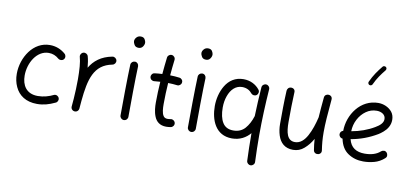

<svg xmlns="http://www.w3.org/2000/svg" viewBox="-92 -1196 3789 1767"><g transform="rotate(10 1802.0 -312.0)"><path d="M457.5 -418.9C470.7 -434.1 468.8 -457.5 453.6 -470.7C414.1 -505.4 365.2 -525.4 308.6 -525.4C231.9 -525.4 168 -486.8 123 -426.8C78.1 -366.2 53.2 -289.1 53.2 -212.4C53.2 -168.5 61.5 -128.4 78.6 -91.8C111.8 -18.6 180.2 29.3 283.7 29.3C344.7 29.3 396 13.7 448.7 -11.2C467.8 -17.6 478.5 -38.1 472.2 -57.1C466.3 -76.2 445.3 -86.9 426.3 -80.6C383.3 -59.1 332.5 -43.9 278.3 -43.9C170.4 -43.9 127.4 -119.1 127.4 -209C127.4 -328.1 200.2 -452.1 310.5 -452.1C347.7 -452.1 378.4 -439 405.8 -415C420.9 -402.8 444.3 -403.8 457.5 -418.9Z M635.7 36.6C639.2 37.1 642.1 36.6 645 36.1H646H647C659.2 33.7 668 26.4 673.3 14.6C673.3 14.2 673.3 13.7 673.8 13.2C675.3 10.3 675.8 7.3 676.3 3.9C678.7 -19.5 680.7 -44.4 682.6 -70.8C702.1 -273.9 735.8 -415 905.8 -447.8C925.3 -451.7 939 -471.2 935.1 -490.7C931.2 -510.3 911.6 -523.9 892.1 -520C790 -500.5 726.1 -448.7 685.5 -379.9C682.1 -420.4 676.3 -456.1 668 -484.9C662.6 -503.9 641.6 -515.1 622.6 -509.3C603.5 -503.9 591.8 -482.9 597.7 -463.9C604 -443.4 608.4 -414.6 611.8 -377.9C614.7 -340.8 616.2 -301.3 616.2 -259.8C616.2 -197.8 613.3 -133.3 609.4 -76.7C607.4 -53.7 605.5 -30.8 603.5 -7.3C603 -6.3 603 -5.4 603 -3.9C602.5 -0.5 603 2.4 603.5 5.4V6.3V7.3C606 19.5 613.3 28.3 625 33.7C625.5 33.7 626 33.7 626.5 34.2C629.4 35.6 632.3 36.1 635.7 36.6Z M1063.5 -694.8C1063.5 -685.5 1067.4 -674.8 1075.2 -661.6C1082.5 -648.4 1096.2 -641.6 1115.7 -641.6C1131.8 -641.6 1144.5 -647.9 1153.8 -660.6C1162.6 -672.9 1167 -685.5 1167 -698.2C1167 -707.5 1163.1 -718.3 1155.8 -730.5C1148.4 -742.2 1135.7 -748 1118.2 -748C1102.5 -748 1089.4 -742.7 1079.1 -731.4C1068.8 -720.2 1063.5 -708 1063.5 -694.8ZM1106 -510.7H1104.5C1085.4 -510.7 1068.8 -496.1 1067.4 -476.1C1062.5 -360.8 1060.1 -101.6 1060.1 0C1060.1 20 1076.7 36.6 1096.7 36.6C1117.7 36.6 1133.8 20 1133.8 0C1133.8 -100.6 1135.7 -360.8 1140.6 -472.2V-473.6C1140.6 -493.2 1126 -510.3 1106 -510.7Z M1564.9 -396C1568.4 -415.5 1553.2 -434.1 1533.7 -436.5C1504.9 -440.4 1475.6 -442.4 1445.8 -442.9C1449.7 -491.7 1455.1 -540.5 1460.9 -589.4C1463.4 -609.4 1448.7 -627.9 1429.2 -629.9C1409.2 -632.3 1390.6 -617.7 1388.7 -598.1C1382.8 -546.9 1377 -494.6 1372.6 -442.4C1348.1 -441.4 1324.7 -439.5 1302.2 -436.5C1282.2 -434.6 1268.1 -415.5 1270.5 -396C1272.5 -376 1291.5 -361.8 1311 -364.3C1329.1 -366.2 1347.7 -367.7 1366.7 -368.7C1362.3 -304.2 1359.4 -239.3 1359.4 -173.3C1359.4 -136.2 1362.3 -86.9 1379.9 -44.4C1397 -1.5 1430.7 29.3 1491.2 29.3C1504.4 29.3 1518.6 27.8 1534.2 25.4C1553.7 21.5 1567.4 2 1563.5 -17.6C1559.6 -37.1 1540.5 -50.8 1521 -46.9C1510.3 -44.9 1500.5 -43.9 1491.2 -43.9C1473.1 -43.9 1460 -50.3 1451.7 -63.5C1435.1 -88.9 1432.6 -131.8 1432.6 -173.3C1432.6 -239.7 1435.5 -305.2 1439.9 -370.1C1469.7 -369.6 1497.6 -367.7 1524.4 -364.3C1543.9 -361.8 1562.5 -376 1564.9 -396Z M1693.4 -694.8C1693.4 -685.5 1697.3 -674.8 1705.1 -661.6C1712.4 -648.4 1726.1 -641.6 1745.6 -641.6C1761.7 -641.6 1774.4 -647.9 1783.7 -660.6C1792.5 -672.9 1796.9 -685.5 1796.9 -698.2C1796.9 -707.5 1793 -718.3 1785.6 -730.5C1778.3 -742.2 1765.6 -748 1748 -748C1732.4 -748 1719.2 -742.7 1709 -731.4C1698.7 -720.2 1693.4 -708 1693.4 -694.8ZM1735.8 -510.7H1734.4C1715.3 -510.7 1698.7 -496.1 1697.3 -476.1C1692.4 -360.8 1689.9 -101.6 1689.9 0C1689.9 20 1706.5 36.6 1726.6 36.6C1747.6 36.6 1763.7 20 1763.7 0C1763.7 -100.6 1765.6 -360.8 1770.5 -472.2V-473.6C1770.5 -493.2 1755.9 -510.3 1735.8 -510.7Z M2262.2 -403.3C2277.8 -416.5 2281.2 -439.5 2268.1 -455.1C2235.4 -496.6 2183.1 -525.4 2118.2 -525.4C2040 -525.4 1985.4 -486.3 1950.2 -428.7C1915 -371.1 1899.4 -300.3 1899.4 -236.3C1899.4 -107.9 1951.2 30.3 2105.5 30.3C2180.2 30.3 2235.8 -2 2275.4 -48.8V-42.5C2275.4 41 2277.3 125.5 2280.8 209.5C2282.2 229.5 2299.3 244.6 2319.3 244.1C2339.4 242.7 2355.5 225.6 2354 205.6C2350.6 122.1 2348.6 40 2348.6 -42.5C2348.6 -187 2355 -330.1 2365.2 -474.6C2366.7 -494.6 2351.6 -512.2 2331.5 -513.7C2311.5 -515.1 2293.5 -500 2292 -480C2285.6 -389.6 2280.3 -299.3 2277.8 -209L2277.3 -207.5C2262.2 -159.7 2241.2 -120.6 2214.4 -89.8C2187 -59.1 2150.9 -43.9 2105.5 -43.9C2059.1 -43.9 2025.9 -61 2004.9 -95.2C1983.9 -129.4 1973.6 -176.3 1973.6 -236.3C1973.6 -274.9 1979.5 -310.5 1991.2 -343.3C2014.2 -408.7 2058.1 -452.1 2118.2 -452.1C2160.6 -452.1 2190.4 -434.1 2210.4 -409.2C2223.6 -393.6 2246.6 -391.1 2262.2 -403.3Z M2947.3 -481.4C2949.2 -505.4 2933.1 -518.6 2915.5 -520C2897.5 -522 2877 -511.7 2874.5 -488.3C2867.2 -415.5 2862.3 -353.5 2858.9 -300.3C2858.9 -299.8 2858.9 -298.8 2858.4 -297.9C2844.2 -237.3 2823.7 -173.3 2795.9 -122.6C2768.1 -71.3 2731.4 -37.1 2682.6 -37.1C2609.4 -37.1 2593.3 -110.8 2593.3 -209.5C2593.3 -263.7 2593.8 -312.5 2594.7 -355.5C2595.2 -397.9 2596.7 -442.4 2599.1 -488.8C2600.6 -508.3 2586.9 -524.9 2563 -524.9C2540 -524.9 2526.9 -507.3 2525.4 -489.3C2520 -380.4 2519.5 -279.8 2519.5 -178.2C2519.5 -140.1 2524.9 -105 2535.2 -72.3C2555.7 -7.3 2600.6 36.1 2677.2 36.1C2716.8 36.1 2751 23.4 2780.8 -2.9C2810.5 -28.8 2835.9 -60.1 2856.9 -97.7C2858.9 -62 2862.8 -28.8 2868.7 5.9C2872.1 29.8 2895 39.1 2914.1 34.7C2931.2 30.8 2944.3 16.6 2940.9 -5.4C2932.6 -59.6 2927.7 -109.9 2927.7 -172.9C2927.7 -210.4 2929.2 -253.9 2932.6 -303.2C2936 -352.5 2940.9 -411.6 2947.3 -481.4Z M3528.8 -36.6C3543.9 -50.3 3540.5 -63 3540.5 -63.5C3540.5 -73.2 3537.6 -81.5 3531.2 -88.9C3517.6 -104 3504.9 -100.6 3504.4 -100.6C3494.6 -100.6 3486.3 -97.7 3479 -91.3C3442.4 -57.6 3390.6 -43.9 3332.5 -43.9C3254.9 -43.9 3201.2 -76.7 3183.1 -152.8C3269.5 -167.5 3351.1 -197.8 3428.2 -243.7C3440.4 -251 3454.1 -261.2 3470.2 -274.9C3502 -301.8 3529.8 -341.8 3529.8 -393.1C3529.8 -421.9 3522 -446.3 3506.8 -466.3C3475.6 -505.4 3425.3 -525.4 3377.9 -525.4C3295.4 -525.4 3227.1 -487.3 3178.7 -428.2C3130.4 -369.1 3103.5 -292.5 3103 -216.3C3085.9 -212.4 3075.2 -196.8 3075.2 -181.2V-178.2C3076.7 -160.2 3091.3 -145 3109.4 -144.5C3121.6 -83.5 3148.4 -39.6 3189.5 -12.2C3230.5 15.6 3278.3 29.3 3332.5 29.3C3366.2 29.3 3400.4 24.9 3434.6 15.6C3468.8 6.3 3500 -10.7 3528.8 -36.6ZM3376 -452.1C3398.9 -452.1 3418.5 -446.3 3434.6 -435.1C3450.7 -423.3 3458.5 -407.7 3458.5 -387.7C3458.5 -352.5 3428.7 -325.7 3388.2 -302.2C3325.2 -264.6 3252.4 -238.8 3176.3 -225.6C3177.2 -266.1 3187 -303.2 3205.1 -337.9C3223.1 -372.1 3247.1 -399.9 3276.9 -420.9C3306.6 -441.9 3339.4 -452.1 3376 -452.1ZM3387.7 -863.3C3383.8 -866.2 3379.4 -867.7 3374.5 -867.7C3372.6 -867.7 3364.3 -869.1 3356.9 -859.9C3320.3 -814.5 3285.2 -767.6 3255.9 -702.6C3254.4 -700.2 3253.9 -697.3 3253.9 -694.3C3253.9 -689 3256.3 -679.2 3266.6 -673.8C3269.5 -672.9 3272.5 -672.4 3274.9 -672.4C3280.8 -672.4 3291 -674.8 3295.4 -685.1C3322.8 -745.1 3354.5 -787.6 3391.1 -833C3394 -836.9 3395.5 -841.3 3395.5 -846.2C3395.5 -848.1 3397 -856 3387.7 -863.3Z"/></g></svg>

Font: Mikhak
Style: Regular
Weight: 400
Designer: Amin Abedi
Version: Version 3.2